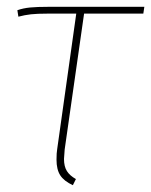

<svg xmlns="http://www.w3.org/2000/svg" viewBox="-20 -539 444 564"><path d="M170 -100Q168 -78 168 -72Q168 -50 176.5 -36.5Q185 -23 203 -13L194 5Q168 -7 157 -24Q146 -41 146 -70Q146 -90 148 -101L204 -499H120Q89 -499 71 -497Q53 -495 34 -490L31 -509Q48 -515 68.5 -517Q89 -519 124 -519H404L401 -499H227Z"/></svg>

Font: Fira Sans Condensed Thin
Style: Italic
Weight: 250
Width: 3
Italic angle: -8°
Designer: Carrois Corporate & Edenspiekermann AG
Foundry: Carrois Corporate GbR & Edenspiekermann AG
Version: Version 4.203